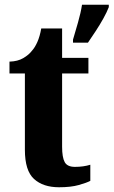

<svg xmlns="http://www.w3.org/2000/svg" viewBox="-20 -780 479 810"><path d="M229 10Q162 10 123.5 -25Q85 -60 85 -148V-470H20V-520Q55 -521 78.5 -535Q102 -549 114 -565Q127 -579 137.5 -602.5Q148 -626 154 -660H242V-536H353V-470H242V-161Q242 -116 253 -96Q264 -76 296 -76Q332 -76 361 -85V-17Q346 -9 312.5 0.5Q279 10 229 10ZM288 -613Q297 -643 309 -685Q321 -727 326 -760H439V-750Q431 -729 416 -702Q401 -675 383.5 -648.5Q366 -622 351 -600H288Z"/></svg>

Font: Noto Serif Hebrew Condensed ExtraBold
Style: Regular
Weight: 800
Width: 3
Designer: Monotype Design Team
Foundry: Monotype Imaging Inc.
Version: Version 2.004; ttfautohint (v1.8.4.7-5d5b)